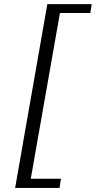

<svg xmlns="http://www.w3.org/2000/svg" viewBox="-20 -709 464 929"><path d="M53.2 200.2 209 -689H423.8Q423.3 -686 420.2 -666.5Q417 -647 417 -646H270L128.9 155.8H274.9Q274.4 158.7 271.5 178.5Q268.6 198.2 268.1 200.2Z"/></svg>

Font: Common Serif
Style: Italic
Weight: 400
Italic angle: -12°
Designer: Philipp H. Poll, Khaled Hosny
Foundry: Stefan Peev, Context Ltd.
Version: Version 1.026